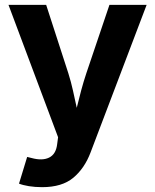

<svg xmlns="http://www.w3.org/2000/svg" viewBox="-20 -566 642 794"><path d="M58.6 193.4 92.3 83 110.4 87.4Q154.8 99.6 183.1 85.7Q211.4 71.8 216.3 30.8L220.2 1.5L15.1 -545.9H170.9L262.7 -262.7Q273.9 -227.1 281.7 -191.7Q289.6 -156.2 297.4 -120.1Q306.2 -156.7 315.7 -192.1Q325.2 -227.5 336.9 -262.7L432.6 -545.9H586.4L354.5 64.5Q329.6 130.4 283 169.2Q236.3 208 154.3 208Q125 208 99.6 203.9Q74.2 199.7 58.6 193.4Z"/></svg>

Font: Inter-Bold
Style: Bold
Weight: 700
Designer: Rasmus Andersson
Foundry: rsms
Version: Version 4.000;git-a52131595